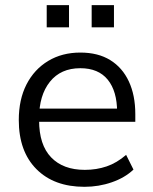

<svg xmlns="http://www.w3.org/2000/svg" viewBox="-20 -715 594 744"><path d="M307.3 8.9Q189.3 8.9 121.1 -59.7Q52.8 -128.4 52.8 -249.9Q52.8 -329.4 82.7 -387.9Q112.7 -446.3 166.6 -478.8Q220.5 -511.3 291.3 -511.3Q360 -511.3 407.2 -482.1Q454.3 -453 479.3 -399.4Q504.3 -345.8 504.3 -272.9V-243.1H114.5V-294.2H450.8L433.8 -280.8Q433.8 -361.4 397.7 -406Q361.5 -450.7 291.2 -450.7Q215.4 -450.7 173.5 -398.3Q131.5 -345.8 131.5 -257.2V-248.5Q131.5 -153.7 178.1 -105.3Q224.7 -56.8 308.7 -56.8Q353.9 -56.8 393.2 -70.2Q432.6 -83.6 468.7 -114.9L497.2 -57.9Q463.9 -26.2 413.3 -8.7Q362.8 8.9 307.3 8.9ZM335.2 -609.2V-695H421.6V-609.2ZM161 -609.2V-695H247.4V-609.2Z"/></svg>

Font: Mulish ExtraLight
Style: Regular
Weight: 200
Designer: Vernon Adams
Foundry: Vernon Adams
Version: Version 3.603